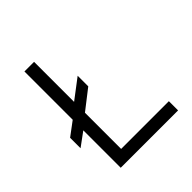

<svg xmlns="http://www.w3.org/2000/svg" viewBox="-186 -844 987 987"><g transform="rotate(-45 308.0 -350.0)"><path d="M137 0V-272L62 -217V-293L137 -349V-700H207V-409L315 -491V-414L207 -330V-67H554V0Z"/></g></svg>

Font: Overpass Mono Light
Style: Regular
Weight: 300
Monospace: yes
Designer: Delve Withrington, Dave Bailey
Foundry: Delve Fonts LLC
Version: Version 4.000